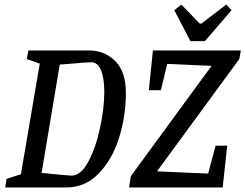

<svg xmlns="http://www.w3.org/2000/svg" viewBox="-20 -825 1080 845"><path d="M534 -416Q534 -314 504 -218.5Q474 -123 414.5 -61.5Q355 0 272 0H3L9 -38L72 -58L155 -545L98 -565L105 -603H371Q440 -603 487 -556.5Q534 -510 534 -416ZM439 -420Q439 -481 424.5 -516Q410 -551 382 -551Q362 -551 285 -544L243 -541L163 -64Q283 -52 295 -52Q336 -52 369 -114Q402 -176 420.5 -263.5Q439 -351 439 -420ZM671 -71 896 -61 929 -184H980L960 0H548L556 -50L911 -535L716 -544L688 -428H635L653 -603H1040L1033 -565ZM747 -780 778 -805 859 -721H866L976 -805L999 -780L882 -644H818Z"/></svg>

Font: Grenze
Style: Italic
Weight: 400
Italic angle: -10°
Designer: Renata Polastri
Foundry: Omnibus-Type
Version: Version 1.002; ttfautohint (v1.8)